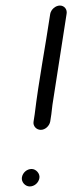

<svg xmlns="http://www.w3.org/2000/svg" viewBox="-20 -699 260 692"><path d="M196 -679C180 -679 164 -665 161 -649C143 -528 120 -411 105 -287L101 -261C98 -245 111 -231 127 -231C143 -231 158 -245 161 -261L165 -287L169 -321L220 -649C223 -665 212 -679 196 -679ZM59 -60C56 -43 71 -27 87 -27C104 -27 119 -40 122 -57C125 -73 110 -90 94 -90C77 -90 62 -77 59 -60Z"/></svg>

Font: Squarish
Style: It
Weight: 400
Foundry: Cannot Into Space Fonts
Version: Version 0.272